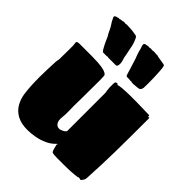

<svg xmlns="http://www.w3.org/2000/svg" viewBox="-271 -1160 1356 1356"><g transform="rotate(45 406.5 -482.0)"><path d="M779 -641Q783 -641 783 -635Q783 -535 782.5 -453Q782 -371 781 -301Q780 -231 777.5 -166Q775 -101 771 -33Q771 -16 764.5 -5.5Q758 5 755 8L751 12L748 14Q747 13 739.5 11.5Q732 10 728 10L724 12Q722 14 720 14Q696 18 660.5 20Q625 22 575 22H524Q510 22 497.5 21Q485 20 474 17Q470 15 466 5.5Q462 -4 457 -26Q455 -35 452 -40Q451 -42 455 -44Q459 -46 457 -46L452 -49H451Q424 -19 387 -2Q350 15 310 22.5Q270 30 233 30Q171 30 130.5 8Q90 -14 68.5 -50.5Q47 -87 40 -130Q36 -156 33 -195.5Q30 -235 30 -296Q30 -333 31.5 -372Q33 -411 35 -454Q35 -459 37.5 -469.5Q40 -480 40 -492Q40 -512 40.5 -545Q41 -578 41 -605Q41 -613 41 -619Q41 -625 40 -626Q40 -632 39 -638Q38 -644 38 -648Q38 -656 46 -658.5Q54 -661 71 -661H129Q159 -661 188.5 -661Q218 -661 248 -659Q326 -654 344 -631Q346 -626 347 -612Q348 -598 348 -581Q348 -538 347.5 -506.5Q347 -475 347 -447V-425Q347 -415 347 -399Q347 -383 346 -359Q345 -316 346.5 -278Q348 -240 344 -210Q338 -164 359.5 -144.5Q381 -125 416 -144Q424 -147 429.5 -152.5Q435 -158 438 -163V-545Q436 -557 434.5 -567Q433 -577 433 -584Q432 -586 432 -590.5Q432 -595 432 -600V-629Q432 -643 436.5 -647.5Q441 -652 450 -652Q457 -652 457 -646V-644Q468 -649 502.5 -652Q537 -655 575 -655H644L765 -652Q770 -652 770 -649Q771 -649 771 -648V-641Q770 -641 770 -637L776 -639Q778 -641 779 -641ZM503 -730 485 -732H466Q459 -732 454 -749Q450 -764 442 -789Q434 -814 427 -837Q420 -860 417 -869Q415 -873 412.5 -879.5Q410 -886 407 -895Q406 -898 405 -901.5Q404 -905 402 -909Q399 -919 396 -931.5Q393 -944 392 -947Q390 -951 389 -954.5Q388 -958 387 -960Q386 -962 386 -965Q386 -968 385 -969Q384 -971 384.5 -972.5Q385 -974 385 -976Q385 -984 395 -987Q399 -988 406.5 -989.5Q414 -991 424 -992H428Q428 -990 431 -990L439 -993L466 -992L471 -993Q472 -993 473 -993.5Q474 -994 475 -994H478L488 -993Q496 -993 498 -991L506 -993Q518 -990 523.5 -988.5Q529 -987 536 -986Q543 -985 557 -983L590 -977L595 -971Q599 -956 601 -927Q603 -898 604 -865.5Q605 -833 605 -804Q605 -775 604 -760Q601 -745 594.5 -739Q588 -733 577 -732L533 -728L515 -729L511 -732ZM264 -735H227Q220 -735 211 -750Q202 -766 196.5 -776Q191 -786 185 -799.5Q179 -813 168 -838Q164 -844 160.5 -850Q157 -856 154 -862L142 -887Q139 -893 134.5 -901.5Q130 -910 126 -915Q116 -928 102 -958Q99 -964 99 -967Q99 -973 106 -977Q114 -981 133 -985H136Q137 -984 139 -984H140L147 -987L162 -989L169 -990Q171 -990 172 -991Q173 -992 174 -992H184Q191 -992 195 -990L202 -993L260 -990L303 -983L312 -977Q331 -943 338 -905Q345 -867 352 -836Q354 -816 360.5 -798.5Q367 -781 367 -765Q367 -751 363.5 -743Q360 -735 349 -735H275L271 -738Z"/></g></svg>

Font: Sigmar
Style: Regular
Weight: 400
Designer: Vernon Adams
Foundry: Vernon Adams
Version: Version 1.000; ttfautohint (v1.8.4.7-5d5b);gftools[0.9.24]